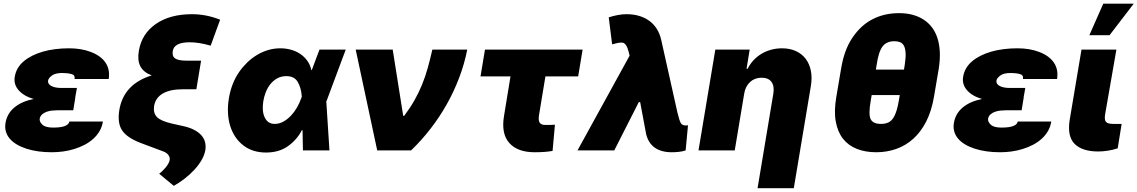

<svg xmlns="http://www.w3.org/2000/svg" viewBox="-20 -814 6155 1039"><path d="M9.9 -149.1Q18.5 -199.9 58.2 -232.8Q98 -265.6 162.3 -278.4Q109 -293.7 81 -325.6Q53.3 -357.2 59.7 -397.7Q67.8 -448.2 108.7 -482.6Q128.9 -499.6 155.4 -512.8Q181.8 -525.9 212.9 -534.8Q244 -543.7 279.5 -548.1Q315 -552.6 353.7 -552.6Q420.1 -552.6 471.2 -533Q497.5 -523.1 517.4 -508.9Q537.3 -494.7 550.1 -476.4Q562.9 -458.1 567.6 -435.5Q572.4 -413 568.2 -386.4H383.5Q387.4 -407.7 367.9 -413Q345.9 -419 318.2 -419Q279.1 -419 261.4 -405.5Q242.2 -391.3 240.1 -377.8Q238.6 -369 243.3 -361.5Q247.9 -354 257.3 -348.9Q266.7 -343.8 280.4 -340.9Q294 -338.1 311.1 -338.1H396.3L387.1 -286.9H387.8L376.4 -217.3H291.2Q277 -217.3 261.2 -215.6Q245.4 -213.8 231.5 -208.8Q217.7 -203.8 207.6 -194.6Q197.4 -185.4 194.6 -170.5Q193.2 -154.5 209.5 -139.2Q226.2 -123.6 267 -123.6Q311.1 -123.6 332.2 -132.5Q353.3 -141.3 355.1 -156.2H536.9Q532.3 -127.5 518.5 -104Q504.6 -80.6 484 -62.1Q463.4 -43.7 437.3 -30.2Q411.2 -16.7 381.9 -7.6Q352.6 1.4 321.6 5.7Q290.5 9.9 259.9 9.9Q182.9 9.9 123.2 -9.2Q93.4 -18.8 70.5 -32.5Q47.6 -46.2 32.7 -63.7Q17.8 -81.3 11.7 -102.8Q5.7 -124.3 9.9 -149.1Z M625.7 -218.8Q649.1 -359 800.8 -405.9Q755.7 -423.3 739.2 -455.8Q722.7 -488.3 731.5 -539.8Q747.2 -631.7 823.9 -684.7Q899.9 -737.2 1019.2 -737.2Q1096.2 -737.2 1171.2 -707.4L1120 -566.8Q1057.2 -585.2 1007.1 -585.2Q922.2 -585.2 914.8 -537.6Q910.2 -509.6 927.9 -497.7Q945.7 -485.8 988.6 -485.8H1068.2L1042.6 -331H970.2Q900.9 -331 861.2 -308.1Q821.4 -285.2 813.9 -240.1Q808.2 -202.4 829.5 -180.4Q850.9 -158.7 911.9 -144.9L969.5 -132.1Q1005.7 -124.3 1030.7 -111.2Q1055.8 -98 1070.5 -81Q1085.2 -63.9 1090 -43.3Q1094.8 -22.7 1090.9 0Q1086.3 25.6 1071 52Q1055.8 78.5 1032.8 103.5Q1009.9 128.6 981 151.3Q952.1 174 920.5 191.8L841.6 126.4Q849.1 120.7 858.3 111.9Q867.5 103 876.1 92.7Q884.6 82.4 890.8 71.6Q897 60.7 898.4 51.1Q900.2 37.3 891 24.7Q881.7 12.1 864.3 5.7L740.8 -40.5Q666.9 -68.9 640.6 -108.7Q614.3 -148.8 625.7 -218.8Z M1218.7 -282.7Q1232.2 -363.6 1274.1 -424.4Q1293.3 -452.1 1317.6 -475.7Q1342 -499.3 1370.2 -516.3Q1398.4 -533.4 1430.4 -543Q1462.4 -552.6 1497.2 -552.6Q1525.9 -552.6 1553.3 -545.3Q1580.6 -538 1603.2 -523.3Q1625.7 -508.5 1642 -486.5Q1658.4 -464.5 1664.8 -434.7L1667.3 -435L1708.8 -545.5H1850.9L1748.6 -271.3L1745.7 -266L1762.8 0H1619.3L1617.2 -109.7L1613.6 -109.4Q1587 -57.9 1538.4 -23.1Q1490.1 11.4 1419 11.4Q1347.7 11.4 1297.9 -26.3Q1273.1 -45.1 1255 -71.4Q1236.9 -97.7 1226.4 -130.3Q1215.9 -163 1213.8 -201.3Q1211.6 -239.7 1218.7 -282.7ZM1413 -177.6Q1429.7 -143.5 1465.9 -143.5Q1491.5 -143.5 1514 -156.2Q1536.6 -169 1555 -188.7Q1573.5 -208.5 1587 -232.1Q1600.5 -255.7 1608 -277L1613.3 -291.2Q1609.7 -339.8 1590.9 -371.1Q1572.4 -402 1529.8 -402Q1501.8 -402 1480.1 -389.9Q1458.5 -377.8 1443 -358.5Q1427.6 -339.1 1418.1 -314.8Q1408.7 -290.5 1404.8 -265.6Q1396.3 -211.3 1413 -177.6Z M1904.8 -545.5H2105.1L2161.9 -187.5H2167.6Q2200.3 -231.2 2223.5 -272.5Q2246.8 -313.9 2264.2 -356.7Q2281.6 -399.5 2294.6 -445.8Q2307.5 -492.2 2319.6 -545.5H2508.5Q2493.3 -468.4 2465 -393.8Q2436.8 -319.2 2397.7 -249.8Q2358.7 -180.4 2309.8 -117.4Q2261 -54.3 2204.5 0H2021.3Z M2604.4 -545.5H3132.8L3108.7 -400.6H2931.5L2896.3 -187.5Q2894.9 -176.5 2895.4 -167.3Q2896 -158 2899.7 -151.5Q2903.4 -144.9 2910.9 -141.3Q2918.3 -137.8 2930.4 -137.8Q2940 -137.8 2947.1 -137.8Q2954.2 -137.8 2958.8 -138.1Q2968 -138.1 2983 -139.2L2970.2 2.8Q2959.2 4.6 2948.5 5.9Q2937.9 7.1 2926.7 8Q2915.5 8.9 2902.5 9.4Q2889.6 9.9 2873.6 9.9Q2780.9 9.9 2736.2 -40.1Q2691.4 -90.2 2707.4 -186.1L2742.5 -400.6H2580.3Z M3387.1 -512.8 3381.4 -535.5Q3376.4 -554.7 3370 -565.7Q3363.6 -576.7 3356.2 -581Q3351.6 -583.5 3342 -583.5Q3324.2 -583.5 3292.6 -573.9L3274.1 -720.2Q3327.4 -737.2 3370.7 -737.2Q3408 -737.2 3439.3 -727.8Q3470.5 -718.4 3494.5 -700.6Q3518.5 -682.9 3534.6 -657Q3550.8 -631 3558.2 -598L3646.3 -203.1Q3656.6 -160.5 3664.4 -147.7Q3672.6 -134.9 3691.1 -134.9Q3699.9 -134.9 3703.1 -136.4L3690.3 0Q3682.5 2.8 3672.9 4.8Q3663.4 6.7 3653.2 7.8Q3643.1 8.9 3633.3 9.4Q3623.6 9.9 3615.1 9.9Q3558.9 9.9 3523.8 -14.7Q3488.6 -39.4 3476.6 -88.1L3444.2 -261.4H3436.8L3304 0H3105.1Z M3759.9 0 3850.9 -545.5H4036.9L4019.9 -441.8H4025.6Q4039.1 -468.4 4058.8 -489.2Q4078.5 -509.9 4102.6 -524Q4126.8 -538 4154.5 -545.3Q4182.2 -552.6 4211.6 -552.6Q4255 -552.6 4287.6 -537.3Q4320.3 -522 4340.6 -494.9Q4360.8 -467.7 4368.1 -430.2Q4375.4 -392.8 4367.9 -348L4275.6 204.5H4079.5L4164.8 -306.8Q4171.5 -347.7 4155 -370.6Q4138.5 -393.5 4100.9 -393.5Q4082.7 -393.5 4067.1 -387.6Q4051.5 -381.7 4039.2 -370.6Q4027 -359.4 4018.6 -343.2Q4010.3 -327.1 4007.1 -306.8L3956 0Z M4505.7 -289.8 4531.2 -440.3Q4539.4 -491.1 4554.3 -532.8Q4569.2 -574.6 4592 -608.7Q4637.8 -677.2 4701.7 -710Q4765.6 -742.9 4845.2 -742.9Q4921.9 -742.9 4975.5 -709.5Q5002.5 -692.8 5022 -667.6Q5041.5 -642.4 5052.6 -608.8Q5063.6 -575.3 5065.7 -533.2Q5067.8 -491.1 5059.7 -440.3L5034.1 -289.8Q5021 -213.1 4992.2 -156.6Q4963.4 -100.1 4922.4 -63.2Q4881.4 -26.3 4830.3 -8.2Q4779.1 9.9 4721.6 9.9Q4663 9.9 4617 -8.2Q4571 -26.3 4541.9 -63.2Q4512.8 -100.1 4502.7 -156.6Q4492.5 -213.1 4505.7 -289.8ZM4719.8 -437.5H4871.8L4876.4 -465.9Q4882.1 -504.3 4880.5 -528.6Q4878.9 -552.9 4871.3 -566.8Q4863.6 -580.6 4850.5 -585.8Q4837.4 -590.9 4819.6 -590.9Q4777.7 -590.9 4756.4 -563.2Q4734.7 -535.2 4724.4 -465.9ZM4691.4 -169.4Q4704.2 -143.5 4747.2 -143.5Q4758.5 -143.5 4769 -145.4Q4779.5 -147.4 4788.7 -152Q4797.6 -156.2 4805.6 -164.8Q4813.6 -173.3 4820.5 -187.1Q4827.4 -201 4833.3 -221.1Q4839.1 -241.1 4843.8 -268.5L4849.1 -299.7H4697.1L4691.8 -268.5Q4679 -194.6 4691.4 -169.4Z M5142 -149.1Q5150.6 -199.9 5190.3 -232.8Q5230.1 -265.6 5294.4 -278.4Q5241.1 -293.7 5213.1 -325.6Q5185.4 -357.2 5191.8 -397.7Q5199.9 -448.2 5240.8 -482.6Q5261 -499.6 5287.5 -512.8Q5313.9 -525.9 5345 -534.8Q5376.1 -543.7 5411.6 -548.1Q5447.1 -552.6 5485.8 -552.6Q5552.2 -552.6 5603.3 -533Q5629.6 -523.1 5649.5 -508.9Q5669.4 -494.7 5682.2 -476.4Q5695 -458.1 5699.8 -435.5Q5704.5 -413 5700.3 -386.4H5515.6Q5519.5 -407.7 5500 -413Q5478 -419 5450.3 -419Q5411.2 -419 5393.5 -405.5Q5374.3 -391.3 5372.2 -377.8Q5370.7 -369 5375.4 -361.5Q5380 -354 5389.4 -348.9Q5398.8 -343.8 5412.5 -340.9Q5426.1 -338.1 5443.2 -338.1H5528.4L5519.2 -286.9H5519.9L5508.5 -217.3H5423.3Q5409.1 -217.3 5393.3 -215.6Q5377.5 -213.8 5363.6 -208.8Q5349.8 -203.8 5339.7 -194.6Q5329.5 -185.4 5326.7 -170.5Q5325.3 -154.5 5341.6 -139.2Q5358.3 -123.6 5399.1 -123.6Q5443.2 -123.6 5464.3 -132.5Q5485.4 -141.3 5487.2 -156.2H5669Q5664.4 -127.5 5650.6 -104Q5636.7 -80.6 5616.1 -62.1Q5595.5 -43.7 5569.4 -30.2Q5543.3 -16.7 5514 -7.6Q5484.7 1.4 5453.7 5.7Q5422.6 9.9 5392 9.9Q5315 9.9 5255.3 -9.2Q5225.5 -18.8 5202.6 -32.5Q5179.7 -46.2 5164.8 -63.7Q5149.9 -81.3 5143.8 -102.8Q5137.8 -124.3 5142 -149.1Z M5768.5 -164.8 5832.4 -545.5H6021.3L5960.2 -194.6Q5958.1 -180.4 5959 -170.5Q5959.9 -160.5 5964.8 -154.7Q5969.8 -148.8 5979.8 -146.1Q5989.7 -143.5 6005.7 -143.5H6049.7L6028.4 -11.4Q6002.8 -2.8 5975.3 1.4Q5947.8 5.7 5923.3 5.7Q5837 5.7 5795.8 -34.8Q5754.6 -75.3 5768.5 -164.8ZM5875 -623.6 5950.3 -794H6115.1L5984.4 -623.6Z"/></svg>

Font: Inter P Black
Style: Italic
Weight: 900
Italic angle: -9.40001°
Designer: Rasmus Andersson
Foundry: rsms
Version: Version 3.018;git-588b23468